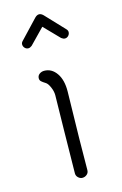

<svg xmlns="http://www.w3.org/2000/svg" viewBox="-121 -828 567 893"><g transform="rotate(-15 162.5 -381.5)"><path d="M267 -675Q274 -668 274 -660Q274 -650 267 -642.5Q260 -635 250 -635Q242 -635 233 -642L162 -715L91 -642Q82 -635 74 -635Q64 -635 57 -642.5Q50 -650 50 -660Q50 -668 57 -675L142 -765Q152 -775 162 -775Q172 -775 182 -765ZM132 -17 135 -223 138 -392Q138 -411 129 -431.5Q120 -452 110 -458Q97 -466 90.5 -472Q84 -478 84 -487Q84 -500 94 -507.5Q104 -515 117 -515Q153 -515 176 -482Q199 -449 198 -393Q192 -129 192 -17Q192 -4 182.5 4Q173 12 161 12Q150 12 141 3.5Q132 -5 132 -17Z"/></g></svg>

Font: Tsukimi Rounded
Style: Regular
Weight: 400
Designer: Takashi Funayama
Foundry: Takashi Funayama
Version: Version 1.032; ttfautohint (v1.8.3)